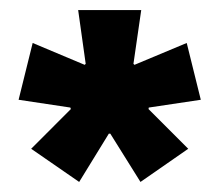

<svg xmlns="http://www.w3.org/2000/svg" viewBox="-20 -659 436 382"><path d="M196.5 -393 137.5 -297 42 -363 121 -442 120 -445 17 -460.5 45 -573.5 148.5 -530 150.5 -532 135.5 -639H261L245.5 -532L247.5 -530L351.5 -573.5L379.5 -460.5L276 -445L275.5 -442L354.5 -363L259.5 -297L199.5 -393Z"/></svg>

Font: Anek Kannada
Style: Bold
Weight: 700
Version: Version 1.003